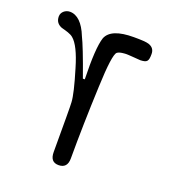

<svg xmlns="http://www.w3.org/2000/svg" viewBox="-101 -456 582 660"><g transform="rotate(20 190.0 -126.5)"><path d="M357 -340C357 -355 350 -365 335 -370C326 -373 307 -374 280 -374C225 -374 192 -361 181 -334C172 -307 169 -256 171 -180H164C139 -251 121 -296 111 -316C94 -359 71 -381 44 -381C28 -381 13 -369 13 -353C13 -336 21 -325 37 -319C53 -315 71 -310 80 -302C97 -288 113 -256 128 -205C145 -149 154 -111 155 -90C156 -77 156 -17 156 91C156 116 166 128 187 128C208 128 219 116 219 92C219 10 221 -78 225 -172C228 -252 234 -296 243 -303C248 -307 256 -309 268 -310C276 -311 287 -310 301 -309C316 -308 325 -307 328 -307C352 -308 357 -313 357 -340Z"/></g></svg>

Font: GFS Philostratos
Style: Regular
Weight: 400
Designer: George D. Matthiopoulos
Foundry: George D. Matthiopoulos
Version: Version 1.000